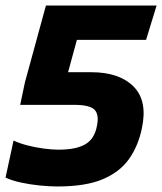

<svg xmlns="http://www.w3.org/2000/svg" viewBox="-38 -664 586 694"><path d="M170 10Q141 10 106 6.5Q71 3 38.5 -4Q6 -11 -18 -22L11 -156Q32 -146 61 -138.5Q90 -131 120 -127Q150 -123 174 -123Q236 -123 269.5 -142Q303 -161 312 -207Q321 -248 304.5 -266.5Q288 -285 230 -285H35L52 -366L128 -644H528L490 -520H240L208 -403H292Q393 -403 444.5 -351.5Q496 -300 475 -201Q462 -137 428.5 -89.5Q395 -42 333 -16Q271 10 170 10Z"/></svg>

Font: Kanit SemiBold
Style: Italic
Weight: 600
Italic angle: -12°
Designer: Katatrad Team
Foundry: CadsonDemak
Version: Version 2.000; ttfautohint (v1.8.3)